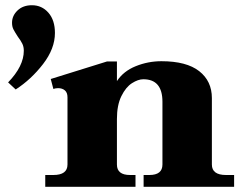

<svg xmlns="http://www.w3.org/2000/svg" viewBox="-20 -714 926 734"><path d="M190 -588Q190 -528 144.5 -469Q99 -410 40 -372L11 -399Q71 -461 71 -520Q71 -535 65.5 -546.5Q60 -558 48 -574Q37 -591 31.5 -601.5Q26 -612 26 -627Q26 -654 47 -674Q68 -694 102 -694Q140 -694 165 -665.5Q190 -637 190 -588ZM875 -45V0H529V-45H551Q601 -45 601 -85V-325Q601 -411 528 -411Q508 -411 484.5 -396Q461 -381 444 -346.5Q427 -312 427 -259V-85Q427 -45 477 -45H498V0H153V-45H184Q238 -45 238 -85V-342Q238 -360 228 -368.5Q218 -377 202 -377Q193 -377 184 -374L174 -412L389 -479H427V-404Q452 -442 499 -461Q546 -480 597 -480Q693 -480 741.5 -442Q790 -404 790 -339V-85Q790 -45 844 -45Z"/></svg>

Font: Taviraj ExtraBold
Style: Regular
Weight: 800
Designer: Katatrad Team
Foundry: CadsonDemak
Version: Version 1.001